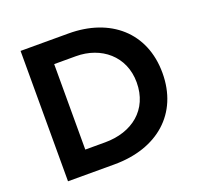

<svg xmlns="http://www.w3.org/2000/svg" viewBox="-123 -838 1009 973"><g transform="rotate(-20 381.5 -351.5)"><path d="M83.5 0H334C566.4 0 721.2 -133.8 721.2 -352.5C721.2 -571.3 566.4 -703.1 342.3 -703.1H83.5ZM220.7 -121.1V-582H337.9C473.1 -582 582 -494.6 582 -352.5C582 -204.6 473.1 -121.1 328.1 -121.1Z"/></g></svg>

Font: Faust Sans Bold
Style: Regular
Weight: 700
Designer: Andreas Faust
Version: Version 1.003;Glyphs 3.1.2 (3151)